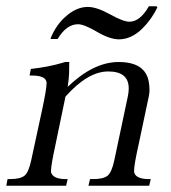

<svg xmlns="http://www.w3.org/2000/svg" viewBox="-24 -590 544 610"><path d="M476 -567Q459 -530 428 -499Q393 -465 354 -465Q325 -465 284 -489Q243 -513 224 -513Q187 -513 159 -466H137V-469Q154 -510 183 -536Q218 -568 255 -568Q283 -568 325.5 -544.5Q368 -521 387 -521Q421 -521 449 -570H473ZM196 -393Q196 -377 195.5 -358Q195 -339 191 -314Q273 -393 353 -393Q439 -393 449 -328Q451 -316 451 -305Q451 -295 449 -285L416 -129Q402 -67 402 -47Q402 -42 403 -40Q410 -21 450 -21H455L450 0H257L262 -21H271Q305 -21 318 -32Q331 -43 339 -80L382 -283Q385 -297 385 -309Q385 -363 320 -363Q255 -363 184 -283L152 -129Q138 -65 138 -46Q138 -42 139 -40Q147 -21 185 -21H191L186 0H-4L0 -21H7Q41 -21 54 -32Q67 -43 75 -80L110 -242Q124 -307 124 -326Q124 -330 123 -332Q118 -350 77 -350H70L74 -371Q129 -377 173 -390L183 -393Z"/></svg>

Font: New Athena Unicode
Style: Italic
Weight: 400
Designer: J. Rusten 1997; rev. by R. Hancock 2001, 2002, rev. by D. Mastronarde 2002-2019
Foundry: Society for Classical Studies (formerly American Philological Association)
Version: Version 5.008